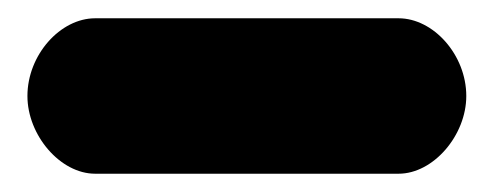

<svg xmlns="http://www.w3.org/2000/svg" viewBox="-20 -20 540 210"><path d="M84 170H416C454 170 490 128 490 85C490 40 454 0 416 0H84C46 0 10 40 10 85C10 128 46 170 84 170Z"/></svg>

Font: SN Pro Black
Style: Regular
Weight: 900
Designer: Tobias Whetton
Foundry: Supernotes
Version: Version 1.001;Glyphs 3.2 (3249)